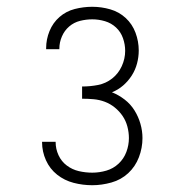

<svg xmlns="http://www.w3.org/2000/svg" viewBox="-20 -863 540 566"><path d="M252 -317Q224 -317 197 -324Q170 -331 148.5 -348Q127 -365 115.5 -390.5Q104 -416 104 -444V-445H144V-444Q144 -424 152.5 -405.5Q161 -387 177 -375Q193 -363 212.5 -358.5Q232 -354 252 -354Q273 -354 293.5 -360Q314 -366 329.5 -380.5Q345 -395 352.5 -415Q360 -435 360 -456Q360 -473 355.5 -490Q351 -507 341.5 -521Q332 -535 318.5 -546Q305 -557 289 -563Q273 -569 256 -570.5Q239 -572 222 -572V-608Q246 -608 269 -612.5Q292 -617 310.5 -631.5Q329 -646 339 -668Q349 -690 349 -713Q349 -732 342.5 -750.5Q336 -769 322 -782Q308 -795 289.5 -800.5Q271 -806 252 -806Q234 -806 216 -801.5Q198 -797 184 -785Q170 -773 162.5 -755.5Q155 -738 155 -720V-718H116V-721Q116 -747 126 -771.5Q136 -796 155.5 -813Q175 -830 200.5 -836.5Q226 -843 252 -843Q279 -843 305 -835.5Q331 -828 350.5 -810Q370 -792 379.5 -766.5Q389 -741 389 -714Q389 -695 384 -676Q379 -657 368.5 -640.5Q358 -624 343 -611Q328 -598 310 -591Q330 -583 347.5 -569.5Q365 -556 376.5 -537.5Q388 -519 394 -498Q400 -477 400 -456Q400 -427 389.5 -399.5Q379 -372 358 -352.5Q337 -333 308.5 -325Q280 -317 252 -317Z"/></svg>

Font: Iosevka SS18 Extralight
Style: Regular
Weight: 200
Monospace: yes
Designer: Belleve Invis
Foundry: Belleve Invis
Version: Version 25.1.1; ttfautohint (v1.8.4)